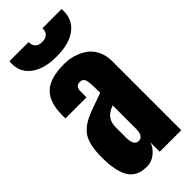

<svg xmlns="http://www.w3.org/2000/svg" viewBox="-304 -1031 1097 1097"><g transform="rotate(-45 245.0 -482.0)"><path d="M302.7 -972.7Q302.7 -973.1 457 -973.1Q458 -961.4 458 -956.1Q458 -883.8 402.1 -842.3Q346.2 -800.8 245.6 -800.8Q147 -800.8 90.8 -841.6Q34.7 -882.3 34.7 -952.6Q34.7 -962.9 36.1 -973.1L190.4 -972.7Q190.4 -944.3 205.6 -931.2Q220.7 -918 246.6 -918Q272.5 -918 287.6 -931.2Q302.7 -944.3 302.7 -972.7ZM20 -210Q20 -307.1 48.8 -356Q73.7 -397.9 135.3 -426.8Q166.5 -441.4 274.9 -478.5Q274.9 -479 274.9 -480Q274.9 -495.6 274.7 -505.4Q274.4 -515.1 274.2 -527.3Q273.9 -539.6 273.4 -546.9Q272.9 -554.2 272 -563Q271 -571.8 269.8 -576.4Q268.6 -581.1 266.4 -586.7Q264.2 -592.3 261.5 -595.2Q258.8 -598.1 255.4 -600.6Q252 -603 247.3 -604Q242.7 -605 237.3 -605Q201.2 -605 201.2 -564.9V-515.6H31.2Q30.8 -523.9 30.8 -539.6Q30.8 -644 80.3 -692.6Q129.9 -741.2 246.1 -741.2Q283.7 -741.2 318.8 -730.7Q354 -720.2 384.3 -699.5Q414.6 -678.7 432.9 -642.1Q451.2 -605.5 451.2 -558.1V0H277.3V-76.2Q268.6 -43.9 236.8 -17.6Q205.1 8.8 168.5 8.8Q142.1 8.8 122.1 4.2Q102.1 -0.5 82 -14.6Q62 -28.8 49.1 -52.5Q36.1 -76.2 28.1 -116Q20 -155.8 20 -210ZM198.2 -278.3Q198.2 -278.3 198.2 -192.9Q198.2 -127.9 237.3 -127.9Q248 -127.9 255.9 -133.8Q263.7 -139.6 267.6 -148.9Q271.5 -158.2 272.9 -167Q274.4 -175.8 274.4 -185.1V-377.9Q229.5 -359.9 213.9 -335.7Q198.2 -311.5 198.2 -278.3Z"/></g></svg>

Font: Anton
Style: Regular
Weight: 400
Foundry: vernon adams
Version: Version 1.000